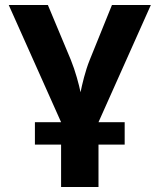

<svg xmlns="http://www.w3.org/2000/svg" viewBox="-20 -750 640 770"><path d="M429 -730 340 -510C322 -466 309 -410 303 -380C297 -410 282 -466 264 -510L172 -730H15L225 -260H120V-170H225V0H375V-170H480V-260H375L585 -730Z"/></svg>

Font: Tekne LDO ExtraBold
Style: Regular
Weight: 800
Monospace: yes
Designer: Alessio Laiso, Mario Rullo, Paolo Rosset
Foundry: Alessio Laiso
Version: Version 1.000;hotconv 1.0.109;makeotfexe 2.5.65596